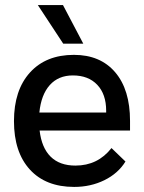

<svg xmlns="http://www.w3.org/2000/svg" viewBox="-20 -726 566 756"><path d="M492 -212H136Q144 -144 179.5 -109Q215 -74 277 -74Q365 -74 419 -143L474 -90Q445 -43 391 -16.5Q337 10 272 10Q160 10 97.5 -58.5Q35 -127 35 -249Q35 -371 98 -440.5Q161 -510 271 -510Q375 -510 433.5 -441.5Q492 -373 492 -250ZM398 -290Q398 -355 363 -392Q328 -429 267 -429Q210 -429 176 -391Q142 -353 135 -283H398ZM129 -706H228L308 -554H229Z"/></svg>

Font: Sarabun Medium
Style: Regular
Weight: 500
Designer: Suppakit Chalermlarp | Katatrad Co.,Ltd.
Foundry: Cadson Demak Co.,Ltd.
Version: Version 1.000; ttfautohint (v1.6)